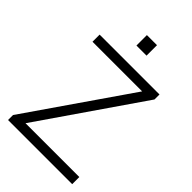

<svg xmlns="http://www.w3.org/2000/svg" viewBox="-274 -1043 1143 1143"><g transform="rotate(45 297.5 -471.0)"><path d="M28 0V-42L472 -685H54V-745H558V-703L115 -60H568V0ZM255 -854V-942H340V-854Z"/></g></svg>

Font: Plus Jakarta Sans Light
Style: Regular
Weight: 300
Designer: Gumpita Rahayu
Foundry: Tokotype
Version: Version 2.006; ttfautohint (v1.8.4.7-5d5b)